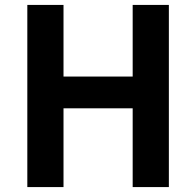

<svg xmlns="http://www.w3.org/2000/svg" viewBox="-20 -760 797 780"><path d="M91 -740V0H238V-320H519V0H666V-740H519V-449H238V-740Z"/></svg>

Font: Kinto Sans
Style: Bold
Weight: 700
Designer: Authors: Ryoko NISHIZUKA  (kana & ideographs); Paul D. Hunt (Latin, Greek & Cyrillic); Wenlong ZHANG  (bopomofo); Sandol
Foundry: Adobe Systems Incorporated, ookami Inc.
Version: Version 0.001